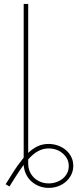

<svg xmlns="http://www.w3.org/2000/svg" viewBox="-20 -747 389 968"><path d="M40.5 130.7Q56.5 105.1 71.2 84.7Q85.9 64.3 99.4 47.9V-727.3H122.2V23.8Q147.7 0 172.2 -10.7Q196.7 -21.3 224.4 -21.3Q248.6 -21.3 271 -13.7Q293.3 -6 310.9 8.5Q328.5 23.1 339 43.5Q349.4 63.9 349.4 89.5Q349.4 112.6 339.8 132.6Q330.3 152.7 313.6 167.8Q296.9 182.9 274.3 191.6Q251.8 200.3 225.9 200.3Q200.6 200.3 178.3 191.8Q155.9 183.2 138.8 168Q121.8 152.7 111.3 131.2Q100.9 109.7 99.4 84.2Q90.2 96.6 80.1 111.3Q70 126.1 58.9 143.5L27.7 193.2L8.5 181.8ZM122.2 78.1Q122.2 100.1 130.3 118.4Q138.5 136.7 152.5 149.9Q166.5 163 185.4 170.3Q204.2 177.6 225.9 177.6Q245 177.6 263.1 171.5Q281.2 165.5 295.5 154.1Q309.7 142.8 318.2 126.4Q326.7 110.1 326.7 89.5Q326.7 53.6 297.2 27.3Q268.1 1.4 224.4 1.4Q197.8 1.4 173.1 14.4Q148.4 27.3 122.2 56.5Z"/></svg>

Font: Inter P Thin
Style: Regular
Weight: 100
Designer: Rasmus Andersson
Foundry: rsms
Version: Version 3.018;git-588b23468